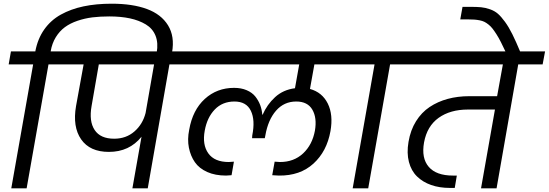

<svg xmlns="http://www.w3.org/2000/svg" viewBox="-20 -1018 2967 1038"><path d="M242.2 -669.9 124 0H41L159.2 -669.9H26.9L39.1 -740.2H170.9Q183.6 -808.1 219 -858.4Q254.4 -908.7 308.8 -939Q363.3 -969.2 431.6 -983.6Q500 -998 584 -998Q696.3 -998 773.9 -969.5Q851.6 -940.9 888.4 -881.1Q925.3 -821.3 910.2 -734.9L907.2 -719.2H825.2L827.1 -732.9Q836.4 -786.1 820.8 -825Q805.2 -863.8 768.3 -886Q731.4 -908.2 682.4 -918.7Q633.3 -929.2 570.8 -929.2Q521 -929.2 479.5 -924.1Q438 -918.9 398.7 -905.5Q359.4 -892.1 330.8 -871.1Q302.2 -850.1 281.7 -816.9Q261.2 -783.7 253.9 -740.2H384.8L373 -669.9Z M597.2 -268.1Q661.6 -268.1 706.5 -307.1Q751.5 -346.2 767.1 -407.2L813 -669.9H514.2L475.1 -444.8Q460.4 -362.3 491.7 -315.2Q522.9 -268.1 597.2 -268.1ZM319.8 -669.9 332 -740.2H1040L1027.8 -669.9H896L778.8 0H695.8L745.1 -278.8Q679.2 -196.8 568.8 -196.8Q465.8 -196.8 418.7 -264.6Q371.6 -332.5 391.1 -444.8L432.1 -669.9Z M1766.6 -309.1Q1747.1 -199.7 1674.6 -133.5Q1602.1 -67.4 1487.8 -68.8Q1474.1 -68.8 1451.7 -70.8L1464.8 -144Q1482.4 -142.1 1493.7 -142.1Q1568.8 -142.1 1618.7 -188.7Q1668.5 -235.4 1682.6 -312Q1694.3 -380.9 1668.7 -425Q1643.1 -469.2 1581.5 -469.2Q1515.6 -469.2 1472.4 -419.7Q1429.2 -370.1 1414.6 -286.1L1411.6 -271H1342.8L1343.8 -286.1Q1360.4 -368.7 1336.2 -418.9Q1312 -469.2 1247.6 -469.2Q1182.6 -469.2 1141.1 -426Q1099.6 -382.8 1086.9 -312Q1072.8 -235.8 1106.2 -189Q1139.6 -142.1 1216.8 -142.1Q1225.1 -142.1 1244.6 -144L1231.9 -70.8Q1207.5 -68.8 1201.7 -68.8Q1143.6 -68.8 1100.3 -88.1Q1057.1 -107.4 1033.7 -140.9Q1010.3 -174.3 1001.2 -219.5Q992.2 -264.6 1002.9 -316.9Q1021.5 -423.3 1087.2 -483.2Q1152.8 -543 1245.6 -543Q1284.2 -543 1313.7 -530.3Q1343.3 -517.6 1360.4 -496.1Q1377.4 -474.6 1386.7 -450Q1396 -425.3 1397.9 -397.9H1399.9Q1423.8 -453.1 1467.3 -492.9Q1510.7 -532.7 1574.7 -541L1597.7 -669.9H968.8L981.9 -740.2H1939L1925.8 -669.9H1679.7L1655.8 -537.1Q1721.7 -519 1752 -458.3Q1782.2 -397.5 1766.6 -309.1Z M1886.7 0 2004.9 -669.9H1872.6L1884.8 -740.2H2231.4L2219.7 -669.9H2088.9L1970.7 0Z M2166.5 -669.9 2178.7 -740.2H2926.8L2913.6 -669.9H2781.7L2664.6 0H2580.6L2655.8 -425.8H2509.8Q2414.1 -425.8 2351.3 -380.9Q2288.6 -335.9 2272.5 -248Q2257.3 -163.1 2297.9 -116Q2338.4 -68.8 2428.7 -68.8H2449.7L2438.5 -2H2412.6Q2356 -2 2310.8 -17.8Q2265.6 -33.7 2234.4 -64.2Q2203.1 -94.7 2190.7 -142.6Q2178.2 -190.4 2188.5 -251Q2199.2 -314.5 2229 -362.3Q2258.8 -410.2 2302.7 -439.5Q2346.7 -468.8 2400.6 -483.4Q2454.6 -498 2517.6 -498H2667.5L2698.7 -669.9Z M2714.4 -735.8Q2699.7 -767.1 2688 -790.3Q2676.3 -813.5 2664.3 -832.3Q2652.3 -851.1 2642.6 -863.5Q2632.8 -876 2620.8 -885.5Q2608.9 -895 2598.4 -900.1Q2587.9 -905.3 2573 -908.2Q2558.1 -911.1 2544.2 -912.1Q2530.3 -913.1 2510.3 -913.1H2468.3L2480.5 -981H2521.5Q2558.1 -981 2581.1 -978.8Q2604 -976.6 2629.2 -967.8Q2654.3 -959 2671.9 -943.6Q2689.5 -928.2 2710 -900.1Q2730.5 -872.1 2750 -832.8Q2769.5 -793.5 2793.5 -735.8Z"/></svg>

Font: Poppins
Style: Italic
Weight: 400
Italic angle: -10°
Designer: Ninad Kale (Devanagari), Jonny Pinhorn (Latin)
Foundry: Indian Type Foundry
Version: Version 3.200;PS 1.000;hotconv 16.6.54;makeotf.lib2.5.65590